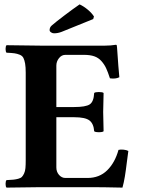

<svg xmlns="http://www.w3.org/2000/svg" viewBox="-20 -853 644 875"><path d="M317.9 -365.2Q370.1 -365.2 388.7 -377.2Q407.2 -389.2 409.2 -429.2Q413.6 -433.6 430.7 -433.6Q447.8 -433.6 452.1 -429.2Q450.2 -369.6 450.2 -342.8Q450.2 -325.2 452.1 -254.9Q447.8 -250.5 430.7 -250.5Q413.6 -250.5 409.2 -254.9Q406.7 -289.6 387.5 -304.2Q368.2 -318.8 317.9 -318.8H236.8V-89.8Q236.8 -69.8 249 -55.9Q261.2 -42 277.8 -42H378.9Q433.1 -42 468.5 -76.9Q503.9 -111.8 520 -169.9Q529.8 -172.4 543.5 -170.9Q557.1 -169.4 564.9 -165Q562.5 -150.4 558.1 -113.8Q553.7 -77.1 549.1 -48.8Q544.4 -20.5 538.1 2Q447.8 0 399.9 0H165Q58.6 1 9.8 2Q5.4 -2.4 5.4 -15.1Q5.4 -27.8 9.8 -32.2Q30.3 -33.2 40.8 -34.2Q51.3 -35.2 63 -38.3Q74.7 -41.5 79.8 -46.9Q85 -52.2 89.8 -62.5Q94.7 -72.8 95.9 -86.7Q97.2 -100.6 97.2 -122.1V-522Q97.2 -547.4 94.5 -563Q91.8 -578.6 86.9 -588.6Q82 -598.6 70.1 -603.5Q58.1 -608.4 45.9 -610.1Q33.7 -611.8 9.8 -612.8Q5.4 -617.2 5.4 -629.9Q5.4 -642.6 9.8 -647L164.1 -645H459Q484.9 -645 507.8 -648.9Q512.2 -648.9 512.2 -646Q513.2 -643.1 514.9 -615.7Q516.6 -588.4 519.3 -553.5Q522 -518.6 523.9 -501Q506.3 -492.2 481 -496.1Q471.7 -524.9 463.6 -542.2Q455.6 -559.6 442.1 -574.7Q428.7 -589.8 409.7 -596.4Q390.6 -603 362.8 -603H277.8Q260.7 -603 248.8 -587.9Q236.8 -572.8 236.8 -554.2V-365.2ZM342.8 -833Q361.8 -824.2 380.4 -808.6Q398.9 -793 408.2 -777.8L404.8 -766.1L261.2 -708Q244.1 -701.2 226.1 -701.2Q219.2 -701.2 212.6 -705.6Q206.1 -710 206.1 -715.8Q206.1 -728.5 215.8 -736.8Q231.9 -751 272.7 -782Q313.5 -813 342.8 -833Z"/></svg>

Font: Linux Libertine G
Style: Bold
Weight: 700
Designer: Philipp H. Poll
Foundry: Philipp H. Poll
Version: Version 5.0.3